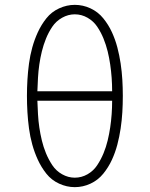

<svg xmlns="http://www.w3.org/2000/svg" viewBox="-20 -763 616 791"><path d="M288 8Q322 8 353 -6.5Q384 -21 405.5 -47.5Q427 -74 441 -104.5Q455 -135 463.5 -167.5Q472 -200 477 -233.5Q482 -267 484 -300.5Q486 -334 486 -368Q486 -401 484 -434.5Q482 -468 477 -501.5Q472 -535 463.5 -567.5Q455 -600 441 -630.5Q427 -661 405.5 -687.5Q384 -714 353 -728.5Q322 -743 288 -743Q255 -743 223.5 -728.5Q192 -714 171 -687.5Q150 -661 136 -630.5Q122 -600 113 -567.5Q104 -535 99.5 -501.5Q95 -468 93 -434.5Q91 -401 91 -368Q91 -334 93 -300.5Q95 -267 99.5 -233.5Q104 -200 113 -167.5Q122 -135 136 -104.5Q150 -74 171 -47.5Q192 -21 223.5 -6.5Q255 8 288 8ZM288 -31Q261 -31 236 -45Q211 -59 195.5 -82.5Q180 -106 169.5 -131.5Q159 -157 152.5 -184Q146 -211 142 -238Q138 -265 136.5 -292.5Q135 -320 134 -348H442Q442 -320 440 -292.5Q438 -265 434 -238Q430 -211 423.5 -184Q417 -157 406.5 -131.5Q396 -106 380.5 -82.5Q365 -59 340.5 -45Q316 -31 288 -31ZM442 -387H134Q135 -415 136.5 -442.5Q138 -470 142 -497.5Q146 -525 152.5 -551.5Q159 -578 169.5 -604Q180 -630 195.5 -653Q211 -676 236 -690Q261 -704 288 -704Q316 -704 340.5 -690Q365 -676 380.5 -653Q396 -630 406.5 -604Q417 -578 423.5 -551.5Q430 -525 434 -497.5Q438 -470 440 -442.5Q442 -415 442 -387Z"/></svg>

Font: Iosevka Sparkle Extralight
Style: Regular
Weight: 200
Designer: Belleve Invis
Foundry: Belleve Invis
Version: Version 4.5.0; ttfautohint (v1.8.3)